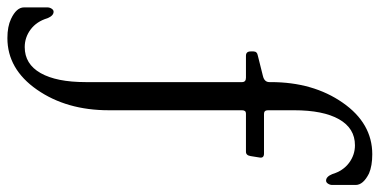

<svg xmlns="http://www.w3.org/2000/svg" viewBox="-330 -472 1051 532"><g transform="rotate(90 196.0 -205.5)"><path d="M235 19Q235 136 178 218Q121 300 35 300Q3 300 -18 290Q-50 275 -50 254V189Q-50 183 -46.5 177.5Q-43 172 -38 172Q-27 172 -20 189Q-11 219 11 235.5Q33 252 60 252Q107 252 132 208Q157 164 157 83V-350Q157 -361 145 -361H84Q72 -361 72 -374V-382Q72 -392 84 -394L140 -408Q157 -412 157 -426V-430Q157 -547 214 -629Q271 -711 357 -711Q389 -711 410 -702Q442 -686 442 -665V-600Q442 -594 438.5 -588.5Q435 -583 430 -583Q419 -583 412 -600Q403 -630 381 -646.5Q359 -663 332 -663Q285 -663 260 -619Q235 -575 235 -494V-422Q235 -411 245 -411H355Q368 -411 366 -399L362 -374Q360 -361 350 -361H244Q235 -361 235 -350Z"/></g></svg>

Font: Lustria
Style: Regular
Weight: 400
Designer: Matthew Desmond
Foundry: Matthew Desmond
Version: Version 001.001; ttfautohint (v1.6)